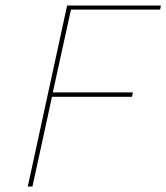

<svg xmlns="http://www.w3.org/2000/svg" viewBox="-20 -678 605 698"><path d="M238 -643 172 -342H463L460 -326H169L98 0H81L224 -658H565L562 -643Z"/></svg>

Font: Ysabeau Thin
Style: Italic
Weight: 200
Italic angle: -12°
Designer: Christian Thalmann (Catharsis Fonts)
Version: Version 0.003